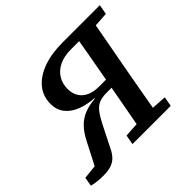

<svg xmlns="http://www.w3.org/2000/svg" viewBox="-188 -853 1051 1051"><g transform="rotate(-45 337.5 -327.0)"><path d="M-29 0 -20 -52 115 -66 44 -28 125 -185Q149 -233 177 -261.5Q205 -290 241 -304Q277 -318 326 -322L321 -325Q266 -329 223 -346.5Q180 -364 155.5 -395.5Q131 -427 131 -472Q131 -532 166 -574.5Q201 -617 265 -640.5Q329 -664 416 -664H531L526 -605H424Q368 -605 330.5 -586.5Q293 -568 274 -536.5Q255 -505 255 -464Q255 -430 270 -405Q285 -380 314 -366Q343 -352 385 -352H492L483 -299H391Q356 -299 332.5 -289Q309 -279 291.5 -256Q274 -233 254 -194L192 -71Q179 -43 162 -25Q145 -7 120.5 1.5Q96 10 59 10Q30 10 7.5 7Q-15 4 -29 0ZM293 0 303 -56 433 -64H471L599 -56L589 0ZM375 0 441 -358Q455 -434 468.5 -510.5Q482 -587 495 -664H622L556 -306Q542 -230 528.5 -153Q515 -76 502 0ZM550 -599 559 -664H704L694 -607L566 -599Z"/></g></svg>

Font: Source Serif 4 SemiBold
Style: Italic
Weight: 600
Italic angle: -12°
Designer: Frank Grießhammer
Foundry: Adobe Systems Incorporated
Version: Version 4.004;hotconv 1.0.116;makeotfexe 2.5.65601